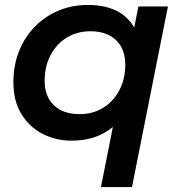

<svg xmlns="http://www.w3.org/2000/svg" viewBox="-20 -560 726 774"><path d="M269 7Q204 7 150.5 -21Q97 -49 65.5 -101.5Q34 -154 34 -228Q34 -296 56.5 -353Q79 -410 120 -452Q161 -494 215.5 -517Q270 -540 335 -540Q402 -540 451 -516Q496 -493 521 -449L538 -534H657L512 194H387L435 -48Q426 -41 416 -34Q355 7 269 7ZM301 -100Q355 -100 396 -125.5Q437 -151 461 -196Q485 -241 485 -300Q485 -362 448 -398Q411 -434 344 -434Q291 -434 249.5 -408.5Q208 -383 184 -338Q160 -293 160 -234Q160 -172 197 -136Q234 -100 301 -100Z"/></svg>

Font: Montserrat Thin SemiBold
Style: Italic
Weight: 600
Italic angle: -11.3°
Version: Version 9.000